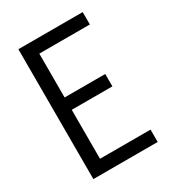

<svg xmlns="http://www.w3.org/2000/svg" viewBox="-178 -838 855 941"><g transform="rotate(-30 250.0 -367.5)"><path d="M72 0V-735H436V-665H150V-417H380V-347H150V-70H436V0Z"/></g></svg>

Font: Moesevka
Style: Regular
Weight: 400
Monospace: yes
Designer: Belleve Invis
Foundry: Belleve Invis
Version: Version 32.5.0; ttfautohint (v1.8.4)